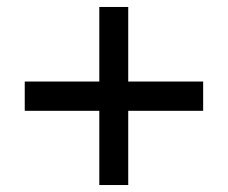

<svg xmlns="http://www.w3.org/2000/svg" viewBox="-20 -531 655 551"><path d="M348 -297H563V-213H348V0H265V-213H51V-297H265V-511H348Z"/></svg>

Font: Chivo
Style: Regular
Weight: 400
Designer: Hector Gatti
Foundry: Omnibus-Type
Version: Version 1.006; ttfautohint (v1.4.1)